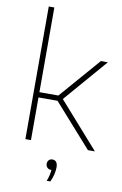

<svg xmlns="http://www.w3.org/2000/svg" viewBox="-109 -868 733 1152"><g transform="rotate(10 257.5 -292.0)"><path d="M91.5 0V-808H125.5V-292H241L456.5 -540H499L271 -276L515 0H472.5L241.5 -260H125.5V0ZM261 224Q269 203 272.8 186.2Q276.5 169.5 277.5 155H274Q260.5 155 251.8 146Q243 137 243 123Q243 109.5 251.2 100.8Q259.5 92 272 92Q305 92 305 135Q305 153 299.8 176.8Q294.5 200.5 283 224Z"/></g></svg>

Font: Encode Sans SmExp Th
Style: Regular
Weight: 100
Width: 6
Designer: Multiple Designers
Foundry: Impallari Type
Version: Version 3.002; ttfautohint (v1.8.3) -l 8 -r 50 -G 200 -x 14 